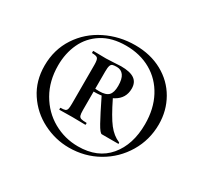

<svg xmlns="http://www.w3.org/2000/svg" viewBox="-126 -688 973 924"><g transform="rotate(30 361.0 -226.5)"><path d="M52 -217Q52 -306 97.5 -375.5Q143 -445 219 -482.5Q295 -520 382 -520Q467 -520 532.5 -484Q598 -448 634 -385Q670 -322 670 -246Q670 -160 627 -88Q584 -16 511 25.5Q438 67 350 67Q275 67 206 32Q137 -3 94.5 -67.5Q52 -132 52 -217ZM220 -79Q238 -79 245.5 -82Q253 -85 255.5 -94Q258 -103 258 -124V-339Q258 -367 251.5 -375Q245 -383 220 -383Q219 -383 219 -389Q219 -395 220 -395L291 -394Q303 -394 335 -396Q363 -398 373 -398Q423 -398 447 -381.5Q471 -365 471 -330Q471 -276 423 -249Q375 -222 302 -227V-244Q325 -241 341 -241Q378 -241 393 -256.5Q408 -272 408 -309Q408 -348 394.5 -366.5Q381 -385 357 -385Q341 -385 333.5 -382.5Q326 -380 322.5 -370Q319 -360 319 -337V-124Q319 -103 322 -94Q325 -85 334 -82Q343 -79 364 -79Q366 -79 366 -73.5Q366 -68 364 -68L291 -69L220 -68Q219 -68 219 -73.5Q219 -79 220 -79ZM612 -214Q612 -299 578 -363Q544 -427 483.5 -461.5Q423 -496 345 -496Q266 -496 213 -462.5Q160 -429 134 -373.5Q108 -318 108 -250Q108 -164 146 -98Q184 -32 247.5 4Q311 40 385 40Q494 40 553 -30Q612 -100 612 -214ZM361 -231 415 -245Q455 -163 483 -127Q511 -91 547 -76Q549 -75 549 -71.5Q549 -68 547 -68H456Q446 -68 424 -107.5Q402 -147 361 -231Z"/></g></svg>

Font: Cormorant Unicase SemiBold
Style: Regular
Weight: 600
Designer: Christian Thalmann (Catharsis Fonts)
Foundry: Catharsis Fonts
Version: Version 4.000